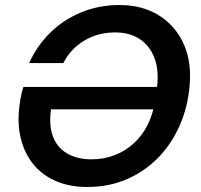

<svg xmlns="http://www.w3.org/2000/svg" viewBox="-20 -732 798 764"><path d="M328 12Q259 12 206 -10Q153 -32 118 -72Q83 -112 66.5 -167.5Q50 -223 55 -288Q57 -311 61 -336Q65 -361 73 -386H629L614 -297H183Q174 -234 190.5 -189.5Q207 -145 247 -121.5Q287 -98 345 -98Q392 -98 434.5 -114Q477 -130 511 -160.5Q545 -191 567 -234.5Q589 -278 597 -331L605 -386Q613 -453 594.5 -501.5Q576 -550 536 -576.5Q496 -603 438 -603Q370 -603 315.5 -570.5Q261 -538 232 -481H96Q127 -550 180 -602Q233 -654 303.5 -683Q374 -712 455 -712Q543 -712 607 -674Q671 -636 705 -569.5Q739 -503 736 -418Q733 -328 702 -249.5Q671 -171 617 -112.5Q563 -54 489.5 -21Q416 12 328 12Z"/></svg>

Font: DM Sans 16pt SemiBold
Style: Italic
Weight: 600
Italic angle: -10°
Version: Version 4.004;gftools[0.9.30]